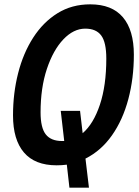

<svg xmlns="http://www.w3.org/2000/svg" viewBox="-20 -746 640 885"><path d="M241 16Q141 16 90.5 -43Q40 -102 40 -214Q40 -316 63.5 -408.5Q87 -501 133 -572.5Q179 -644 245 -685Q311 -726 396 -726Q496 -726 546.5 -666.5Q597 -607 597 -494Q597 -385 571.5 -289Q546 -193 496 -122Q446 -51 374 -15L390 119H300L288 13Q265 16 241 16ZM266 -96Q271 -96 276 -96L260 -235H349L361 -132Q411 -175 440.5 -263.5Q470 -352 470 -476Q470 -551 446.5 -582.5Q423 -614 373 -614Q319 -614 272 -564.5Q225 -515 196 -428Q167 -341 167 -228Q167 -157 191 -126.5Q215 -96 266 -96Z"/></svg>

Font: Geist Mono SemiBold
Style: Italic
Weight: 600
Italic angle: -12°
Monospace: yes
Designer: Basement.studio, Andrés Briganti, Mateo Zaragoza
Foundry: Basement.studio, Vercel, Andrés Briganti, Guido Ferreyra, Mateo Zaragoza
Version: Version 1.500; ttfautohint (v1.8.4.7-5d5b)